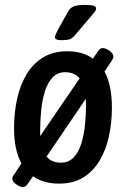

<svg xmlns="http://www.w3.org/2000/svg" viewBox="-20 -738 510 779"><path d="M74 21Q62 21 46 10Q30 -1 30 -13Q30 -18 32.5 -23Q35 -28 40 -34L67 -75Q37 -129 37 -218Q37 -279 49 -335Q61 -391 87 -435Q113 -479 154 -504.5Q195 -530 253 -530Q316 -530 357 -500L376 -528Q380 -534 385 -538.5Q390 -543 397 -543Q409 -543 424.5 -532Q440 -521 440 -509Q440 -504 437.5 -499Q435 -494 431 -488L404 -448Q434 -392 434 -302Q434 -241 422 -185.5Q410 -130 384.5 -87Q359 -44 318.5 -18.5Q278 7 219 7Q156 7 114 -23L94 6Q90 12 85 16.5Q80 21 74 21ZM143 -209Q143 -197 143 -186L303 -420Q282 -445 245 -445Q214 -445 194 -424.5Q174 -404 163 -370Q152 -336 147.5 -294Q143 -252 143 -209ZM227 -78Q258 -78 278 -98.5Q298 -119 309 -153Q320 -187 324.5 -228.5Q329 -270 329 -313Q329 -326 328 -337L169 -103Q189 -78 227 -78ZM229 -575Q203 -575 203 -587Q203 -592 207 -600.5Q211 -609 216 -619L256 -691Q263 -704 276.5 -711Q290 -718 326 -718Q350 -718 360 -714.5Q370 -711 370 -704Q370 -696 362 -687Q354 -678 340 -661L289 -601Q275 -583 263.5 -579Q252 -575 229 -575Z"/></svg>

Font: Asap Condensed Condensed Medium
Style: Italic
Weight: 500
Width: 3
Italic angle: -6°
Designer: Pablo Cosgaya
Foundry: Omnibus-Type
Version: Version 3.001; ttfautohint (v1.8.4.7-5d5b)